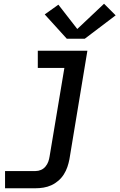

<svg xmlns="http://www.w3.org/2000/svg" viewBox="-20 -791 640 1026"><path d="M7 215V123H170Q185 123 199 117Q213 111 223 99Q233 87 238 73Q243 59 245 45L324 -428H182V-520H447L351 60Q347 81 340 101.5Q333 122 321 141Q309 160 291.5 175Q274 190 254 199Q234 208 212.5 211.5Q191 215 170 215ZM433 -584H337L219 -714L292 -766L393 -636L536 -771L598 -709Z"/></svg>

Font: Iosevka SS04 SmBd Ex Obl
Style: Regular
Weight: 600
Width: 7
Italic angle: -9°
Monospace: yes
Designer: Belleve Invis
Foundry: Belleve Invis
Version: Version 19.0.0; ttfautohint (v1.8.4)